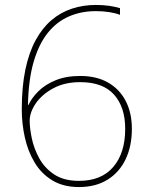

<svg xmlns="http://www.w3.org/2000/svg" viewBox="-20 -746 610 776"><path d="M68 -303Q68 -395 82.5 -464.5Q97 -534 124 -583.5Q151 -633 188 -664.5Q225 -696 270.5 -711Q316 -726 367 -726Q397 -726 421 -722.5Q445 -719 465 -713V-686Q447 -693 422 -697Q397 -701 367 -701Q308 -701 258.5 -679.5Q209 -658 173 -613Q137 -568 116 -496Q95 -424 93 -322H95Q108 -350 135 -377Q162 -404 204.5 -421.5Q247 -439 304 -439Q370 -439 416.5 -412.5Q463 -386 488 -338Q513 -290 513 -225Q513 -156 488 -103Q463 -50 415 -20Q367 10 299 10Q236 10 191.5 -17Q147 -44 120 -89Q93 -134 80.5 -190Q68 -246 68 -303ZM299 -15Q390 -15 438 -71.5Q486 -128 486 -225Q486 -313 441 -363.5Q396 -414 304 -414Q241 -414 195 -389Q149 -364 124.5 -328Q100 -292 100 -258Q100 -228 108.5 -187Q117 -146 138.5 -106.5Q160 -67 199 -41Q238 -15 299 -15Z"/></svg>

Font: Noto Sans Armenian Thin
Style: Regular
Weight: 250
Version: Version 2.007